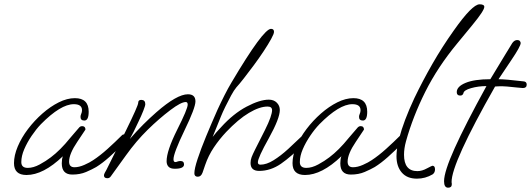

<svg xmlns="http://www.w3.org/2000/svg" viewBox="-20 -803 2467 892"><path d="M103 10Q45 10 45 -45Q45 -81 62.5 -122.5Q80 -164 110 -203.5Q140 -243 177 -275.5Q214 -308 253 -327.5Q292 -347 328 -347Q392 -347 392 -284Q392 -243 372 -243Q354 -243 354 -260Q354 -267 357.5 -274.5Q361 -282 361 -291Q361 -319 323 -319Q262 -319 170 -226Q148 -203 127 -172Q106 -141 92.5 -109.5Q79 -78 79 -50Q79 -23 109 -23Q135 -23 164.5 -39Q194 -55 216 -72Q260 -105 306 -162Q313 -170 324 -183Q335 -196 349 -212Q354 -217 361 -217Q377 -217 377 -201L339 -144Q301 -88 301 -52Q301 -26 326 -26Q347 -26 372 -37Q397 -48 413 -59Q445 -80 480 -111.5Q515 -143 547 -175Q551 -179 559 -179Q574 -179 574 -167Q574 -156 560 -142Q520 -102 488 -73.5Q456 -45 427 -27Q408 -16 380 -4Q352 8 316 8Q267 8 267 -44Q267 -64 272 -77Q181 10 103 10Z M479 25Q463 25 463 12Q463 7 467 -0.5Q471 -8 474 -13L564 -194Q622 -312 622 -325Q622 -339 636 -339Q655 -339 655 -319Q655 -312 646 -289Q637 -266 623 -237Q599 -185 583 -157Q613 -192 644 -223Q675 -254 707 -282Q802 -365 853 -365Q888 -365 888 -332Q888 -302 837 -197Q786 -91 786 -63Q786 -50 795 -50Q798 -50 804.5 -52.5Q811 -55 818 -55Q835 -55 835 -39Q835 -19 792 -19Q772 -19 763 -28.5Q754 -38 754 -54Q754 -102 803 -200Q852 -297 852 -317Q852 -329 843 -329Q821 -329 772 -292Q719 -252 666 -200Q613 -148 565 -81L495 16Q489 25 479 25Z M899 18Q883 18 883 2Q883 -19 898 -64.5Q913 -110 937.5 -169.5Q962 -229 990 -292Q1006 -327 1023 -360.5Q1040 -394 1055 -419Q1203 -669 1239 -669Q1253 -669 1253 -655Q1253 -646 1239.5 -621.5Q1226 -597 1204.5 -564.5Q1183 -532 1158.5 -499Q1134 -466 1112.5 -438.5Q1091 -411 1078 -397Q1067 -384 1053.5 -359Q1040 -334 1027 -307.5Q1014 -281 1006 -261L968 -167Q983 -187 1007 -212Q1064 -275 1125.5 -307.5Q1187 -340 1229 -340Q1252 -340 1266 -326Q1280 -312 1280 -292Q1280 -253 1229 -161Q1178 -70 1178 -49Q1178 -38 1190 -38Q1218 -38 1251 -58.5Q1284 -79 1319 -111Q1354 -143 1387 -175Q1391 -179 1399 -179Q1414 -179 1414 -167Q1414 -156 1400 -142Q1333 -75 1285 -42Q1237 -9 1184 -9Q1144 -9 1144 -46Q1144 -60 1149 -73Q1154 -86 1165 -108L1211 -199Q1228 -233 1236 -256Q1244 -279 1244 -291Q1244 -308 1223 -308Q1186 -308 1136.5 -278.5Q1087 -249 1031 -190Q999 -156 973.5 -118Q948 -80 933 -36L921 -1Q914 18 899 18Z M1397 10Q1339 10 1339 -45Q1339 -81 1356.5 -122.5Q1374 -164 1404 -203.5Q1434 -243 1471 -275.5Q1508 -308 1547 -327.5Q1586 -347 1622 -347Q1686 -347 1686 -284Q1686 -243 1666 -243Q1648 -243 1648 -260Q1648 -267 1651.5 -274.5Q1655 -282 1655 -291Q1655 -319 1617 -319Q1556 -319 1464 -226Q1442 -203 1421 -172Q1400 -141 1386.5 -109.5Q1373 -78 1373 -50Q1373 -23 1403 -23Q1429 -23 1458.5 -39Q1488 -55 1510 -72Q1554 -105 1600 -162Q1607 -170 1618 -183Q1629 -196 1643 -212Q1648 -217 1655 -217Q1671 -217 1671 -201L1633 -144Q1595 -88 1595 -52Q1595 -26 1620 -26Q1641 -26 1666 -37Q1691 -48 1707 -59Q1739 -80 1774 -111.5Q1809 -143 1841 -175Q1845 -179 1853 -179Q1868 -179 1868 -167Q1868 -156 1854 -142Q1814 -102 1782 -73.5Q1750 -45 1721 -27Q1702 -16 1674 -4Q1646 8 1610 8Q1561 8 1561 -44Q1561 -64 1566 -77Q1475 10 1397 10Z M1917 27Q1871 27 1846.5 -1.5Q1822 -30 1822 -77Q1822 -111 1834 -159Q1855 -240 1905 -347Q1944 -428 1989 -506.5Q2034 -585 2088 -661Q2174 -783 2208 -783Q2230 -783 2230 -771Q2230 -754 2174 -686L2104 -601Q2013 -491 1955.5 -376Q1898 -261 1866 -146Q1857 -113 1857 -84Q1857 -8 1919 -8Q1941 -8 1964 -21Q1987 -33 1989 -33Q2001 -33 2001 -16Q2001 -1 1990 7Q1956 27 1917 27Z M2062 69Q2043 69 2043 39Q2043 -5 2092.5 -115Q2142 -225 2240 -403Q2202 -403 2168.5 -393.5Q2135 -384 2133 -370Q2132 -366 2128.5 -362.5Q2125 -359 2118 -359Q2102 -359 2102 -375Q2102 -401 2143 -418Q2184 -435 2258 -435L2327 -549Q2334 -560 2342 -573.5Q2350 -587 2360 -603Q2370 -617 2383 -617Q2391 -617 2395 -612.5Q2399 -608 2399 -603Q2399 -588 2355 -523Q2300 -442 2296 -435Q2311 -435 2341 -432.5Q2371 -430 2412 -425Q2427 -424 2427 -410Q2427 -394 2409 -394Q2402 -394 2381 -396.5Q2360 -399 2336 -401Q2312 -403 2295 -402L2280 -401Q2077 -44 2078 43L2079 51V53Q2079 69 2062 69Z"/></svg>

Font: Oooh Baby
Style: Regular
Weight: 400
Designer: Robert E. Leuschke
Foundry: Robert E. Leuschke
Version: Version 1.011; ttfautohint (v1.8.3)